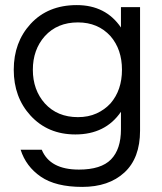

<svg xmlns="http://www.w3.org/2000/svg" viewBox="-20 -528 635 754"><path d="M455 -420V-500H530V-15Q530 93 468.5 149.5Q407 206 303 206Q199 206 140.5 166Q82 126 61 60H144Q176 138 290 138Q377 138 416 98Q455 58 455 -20V-89Q394 0 276 0Q168 0 100 -74Q34 -146 34 -254Q34 -362 100 -434Q168 -508 281.5 -508Q395 -508 455 -420ZM286 -68Q327 -68 359 -82.5Q391 -97 414 -122Q459 -174 459 -254Q459 -334 414 -386Q365 -440 286 -440Q205 -440 156 -386Q109 -333 109 -254Q109 -175 156 -122Q205 -68 286 -68Z"/></svg>

Font: Questrial
Style: Regular
Weight: 400
Designer: Joe Prince
Foundry: Joe Prince
Version: Version 1.002